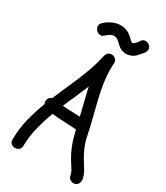

<svg xmlns="http://www.w3.org/2000/svg" viewBox="-237 -1046 1013 1175"><g transform="rotate(30 269.5 -458.5)"><path d="M107.4 -12.7Q107.4 5.9 95.2 15.1Q83 24.4 68.4 24.4Q53.7 24.4 42 15.1Q30.3 5.9 30.3 -12.7Q30.3 -88.9 47.9 -159.2Q65.4 -229.5 91.8 -298.8Q85 -311.5 87.9 -327.1Q93.8 -347.7 113.3 -352.5Q132.8 -399.4 153.8 -445.8Q174.8 -492.2 194.3 -539.1Q213.9 -585.9 230.5 -633.8Q247.1 -681.6 257.8 -731.4Q260.7 -746.1 270 -756.8Q279.3 -767.6 295.9 -767.6Q311.5 -767.6 324.2 -756.3Q336.9 -745.1 335 -728.5Q332 -671.9 336.9 -624.5Q341.8 -577.1 351.6 -530.8Q361.3 -484.4 373.5 -438Q385.7 -391.6 396.5 -345.7Q407.2 -301.8 416 -257.8Q424.8 -213.9 444.3 -172.9Q454.1 -152.3 464.8 -133.3Q475.6 -114.3 488.3 -94.7Q500 -77.1 509.8 -58.1Q519.5 -39.1 523.4 -16.6Q525.4 -1 519 12.7Q512.7 26.4 496.1 31.2Q482.4 35.2 466.8 27.3Q451.2 19.5 448.2 3.9Q444.3 -18.6 433.1 -36.1Q421.9 -53.7 410.2 -72.3Q396.5 -93.8 385.3 -115.7Q374 -137.7 365.2 -161.1Q355.5 -185.5 348.6 -210.4Q341.8 -235.4 335.9 -260.7Q292 -263.7 249.5 -265.1Q207 -266.6 164.1 -271.5Q140.6 -209 124.5 -144.5Q108.4 -80.1 107.4 -12.7ZM199.2 -358.4Q197.3 -355.5 196.8 -352.1Q196.3 -348.6 194.3 -345.7Q225.6 -342.8 255.9 -342.3Q286.1 -341.8 317.4 -339.8Q306.6 -386.7 294.4 -433.1Q282.2 -479.5 272.5 -527.3Q254.9 -484.4 236.3 -442.9Q217.8 -401.4 199.2 -358.4ZM398.4 -819.3Q377.9 -811.5 356 -814.9Q334 -818.4 316.4 -832Q302.7 -842.8 290 -856Q277.3 -869.1 259.8 -872.1Q243.2 -875 228 -866.2Q212.9 -857.4 202.1 -846.7Q188.5 -833 173.3 -835Q158.2 -836.9 147.9 -847.2Q137.7 -857.4 135.3 -872.6Q132.8 -887.7 146.5 -901.4Q163.1 -918 183.6 -929.7Q204.1 -941.4 227.1 -946.8Q250 -952.1 272.9 -948.7Q295.9 -945.3 317.4 -932.6Q335.9 -919.9 349.6 -905.3Q354.5 -900.4 358.4 -897Q362.3 -893.6 367.2 -891.6Q373 -890.6 378.9 -895Q384.8 -899.4 390.6 -905.8Q396.5 -912.1 401.4 -919.4Q406.2 -926.8 409.2 -930.7Q419.9 -943.4 436.5 -942.4Q453.1 -941.4 463.9 -930.7Q476.6 -918.9 475.6 -903.8Q474.6 -888.7 463.9 -876Q450.2 -859.4 435.5 -843.3Q420.9 -827.1 398.4 -819.3Z"/></g></svg>

Font: Schoolbell
Style: Regular
Weight: 400
Designer: Font Diner, Inc
Foundry: Font Diner, Inc
Version: Version 1.000